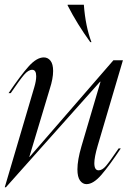

<svg xmlns="http://www.w3.org/2000/svg" viewBox="-23 -761 540 806"><path d="M161 -520Q178 -520 189 -506Q200 -492 200 -463Q200 -431 186 -388L100 -102H101L453 -508H493L387 -149Q373 -101 373 -76Q373 -46 391 -46Q406 -46 421.5 -64Q437 -82 475 -138H484Q437 -67 403 -27.5Q369 12 340 12Q324 12 313 -3Q302 -18 302 -50Q302 -89 319 -147L399 -418H397L2 25H-3L121 -395Q129 -422 129 -441Q129 -468 112 -468Q96 -468 78 -447Q60 -426 22 -370H13Q63 -444 97 -482Q131 -520 161 -520ZM261 -738V-741H329Q336 -649 361 -584H356Q301 -660 261 -738Z"/></svg>

Font: Nyght Serif Light Italic
Style: Regular
Weight: 300
Italic angle: -16°
Designer: Maksym Kobuzan
Version: Version 0.410